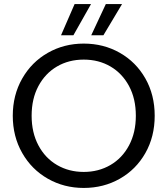

<svg xmlns="http://www.w3.org/2000/svg" viewBox="-20 -920 826 947"><path d="M43 -349Q43 -451 89.5 -532.5Q136 -614 216 -659.5Q296 -705 393 -705Q491 -705 571 -659.5Q651 -614 697 -533Q743 -452 743 -349Q743 -246 697 -165Q651 -84 571 -38.5Q491 7 393 7Q296 7 216 -38.5Q136 -84 89.5 -165.5Q43 -247 43 -349ZM650 -349Q650 -433 616.5 -495.5Q583 -558 525 -592Q467 -626 393 -626Q319 -626 261 -592Q203 -558 169.5 -495.5Q136 -433 136 -349Q136 -266 169.5 -203Q203 -140 261.5 -106Q320 -72 393 -72Q466 -72 524.5 -106Q583 -140 616.5 -203Q650 -266 650 -349ZM342 -746H281L348 -900H429ZM490 -746H430L502 -900H582Z"/></svg>

Font: Poppins A&M
Style: Regular-A&M
Weight: 400
Designer: Ninad Kale (Devanagari), Jonny Pinhorn (Latin)
Foundry: Indian Type Foundry
Version: 4.004